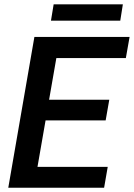

<svg xmlns="http://www.w3.org/2000/svg" viewBox="-20 -885 631 905"><path d="M478 -317.4H194.8L156.7 -98.6H487.8L470.7 0H19L142.1 -710.9H590.8L573.2 -611.3H245.6L211.4 -415H495.1ZM546.9 -787.6H220.2L232.9 -864.7H559.1Z"/></svg>

Font: Roboto Medium
Style: Italic
Weight: 500
Italic angle: -12°
Designer: Google
Version: Version 2.134; 2016